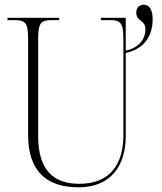

<svg xmlns="http://www.w3.org/2000/svg" viewBox="-20 -790 691 820"><path d="M315 10C452 10 517 -80 517 -210V-564C587 -578 632 -628 632 -708C632 -749 617 -770 594 -770C576 -770 562 -758 562 -736C562 -698 601 -705 601 -666C601 -619 570 -585 517 -574V-714H411V-704H448C497 -704 507 -692 507 -619V-212C507 -93 453 -5 319 -5C211 -5 143 -61 143 -208V-619C143 -692 153 -704 201 -704H233V-714H12V-704H40C91 -704 100 -692 100 -620V-214C100 -52 186 10 315 10Z"/></svg>

Font: Noto Serif Display SemiCondensed ExtraLight
Style: Regular
Weight: 200
Width: 4
Designer: Monotype Design Team
Foundry: Monotype Imaging Inc.
Version: Version 2.009